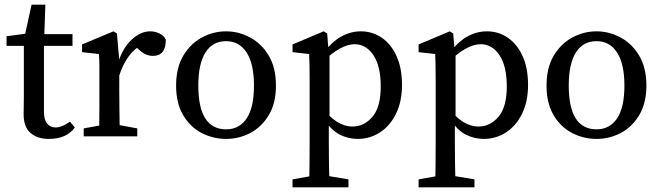

<svg xmlns="http://www.w3.org/2000/svg" viewBox="-20 -583 2824 821"><path d="M189 11Q140 11 110.5 -14.5Q81 -40 81 -95Q81 -112 81.5 -129.5Q82 -147 82 -174V-387H8V-428L121 -443L82 -412L115 -563H174L169 -419L168 -401V-105Q168 -70 182 -54Q196 -38 218 -38Q245 -38 279 -63L300 -38Q265 11 189 11ZM126 -387V-437H290V-387Z M338 0V-34L438 -52H469L567 -34V0ZM403 0Q404 -21 404.5 -55.5Q405 -90 405 -127.5Q405 -165 405 -193V-238Q405 -276 405 -300Q405 -324 403 -352L331 -360V-393L465 -449L480 -440L490 -325V-193Q490 -165 490.5 -127.5Q491 -90 491.5 -55.5Q492 -21 493 0ZM488 -254 474 -318H486Q506 -380 544 -414.5Q582 -449 622 -449Q643 -449 662.5 -439.5Q682 -430 689 -413Q689 -344 634 -344Q603 -344 576 -369L551 -392L595 -398Q555 -376 529.5 -341Q504 -306 488 -254Z M947 11Q891 11 842 -14.5Q793 -40 763 -91Q733 -142 733 -217Q733 -293 763.5 -344.5Q794 -396 843 -422.5Q892 -449 947 -449Q1001 -449 1050 -422.5Q1099 -396 1129.5 -344.5Q1160 -293 1160 -217Q1160 -142 1129.5 -91Q1099 -40 1050.5 -14.5Q1002 11 947 11ZM947 -30Q1003 -30 1034.5 -76.5Q1066 -123 1066 -217Q1066 -310 1034.5 -358.5Q1003 -407 947 -407Q889 -407 858.5 -358.5Q828 -310 828 -217Q828 -30 947 -30Z M1231 218V184L1332 166H1362L1470 184V218ZM1302 218Q1303 168 1303.5 119.5Q1304 71 1304 23V-238Q1304 -276 1303.5 -300Q1303 -324 1302 -352L1231 -360V-393L1364 -449L1379 -440L1385 -363L1389 -359V-72L1386 -66V22Q1386 117 1389 218ZM1509 11Q1470 11 1433.5 -7Q1397 -25 1364 -76H1345L1353 -127Q1388 -83 1420.5 -62.5Q1453 -42 1487 -42Q1537 -42 1572.5 -83.5Q1608 -125 1608 -213Q1608 -301 1576.5 -347.5Q1545 -394 1496 -394Q1468 -394 1433.5 -375.5Q1399 -357 1352 -312L1344 -359H1365Q1401 -406 1440.5 -427.5Q1480 -449 1523 -449Q1572 -449 1612 -422Q1652 -395 1675.5 -343.5Q1699 -292 1699 -220Q1699 -149 1673.5 -97Q1648 -45 1605 -17Q1562 11 1509 11Z M1770 218V184L1871 166H1901L2009 184V218ZM1841 218Q1842 168 1842.5 119.5Q1843 71 1843 23V-238Q1843 -276 1842.5 -300Q1842 -324 1841 -352L1770 -360V-393L1903 -449L1918 -440L1924 -363L1928 -359V-72L1925 -66V22Q1925 117 1928 218ZM2048 11Q2009 11 1972.5 -7Q1936 -25 1903 -76H1884L1892 -127Q1927 -83 1959.5 -62.5Q1992 -42 2026 -42Q2076 -42 2111.5 -83.5Q2147 -125 2147 -213Q2147 -301 2115.5 -347.5Q2084 -394 2035 -394Q2007 -394 1972.5 -375.5Q1938 -357 1891 -312L1883 -359H1904Q1940 -406 1979.5 -427.5Q2019 -449 2062 -449Q2111 -449 2151 -422Q2191 -395 2214.5 -343.5Q2238 -292 2238 -220Q2238 -149 2212.5 -97Q2187 -45 2144 -17Q2101 11 2048 11Z M2531 11Q2475 11 2426 -14.5Q2377 -40 2347 -91Q2317 -142 2317 -217Q2317 -293 2347.5 -344.5Q2378 -396 2427 -422.5Q2476 -449 2531 -449Q2585 -449 2634 -422.5Q2683 -396 2713.5 -344.5Q2744 -293 2744 -217Q2744 -142 2713.5 -91Q2683 -40 2634.5 -14.5Q2586 11 2531 11ZM2531 -30Q2587 -30 2618.5 -76.5Q2650 -123 2650 -217Q2650 -310 2618.5 -358.5Q2587 -407 2531 -407Q2473 -407 2442.5 -358.5Q2412 -310 2412 -217Q2412 -30 2531 -30Z"/></svg>

Font: Lisu Bosa
Style: Regular
Weight: 400
Designer: David Morse, Annie Olsen, Victor Gaultney, Frank Grießhammer (Latin)
Foundry: SIL International
Version: Version 2.000